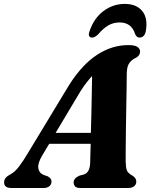

<svg xmlns="http://www.w3.org/2000/svg" viewBox="-50 -938 754 958"><path d="M160.5 -162Q137.5 -123.5 141.2 -99Q145 -74.5 168 -65L187.5 -58.5Q207 -48.5 207 -32.5Q207 -17.5 196.2 -8.8Q185.5 0 167.5 0H6.5Q-29.5 0 -29.5 -28Q-29.5 -40 -22.5 -49.5Q-15.5 -59 6.5 -71Q24.5 -80.5 45.5 -108Q66.5 -135.5 88.5 -173L296.5 -516.5Q361 -617 435 -665Q509 -713 590.5 -713Q623 -713 636 -703.8Q649 -694.5 649 -680.5Q649 -662 630 -650.5Q608 -641 595.5 -623.8Q583 -606.5 582.5 -572Q582.5 -547 581.8 -500.8Q581 -454.5 580 -399Q579 -343.5 578.2 -289.2Q577.5 -235 577.2 -192.8Q577 -150.5 577 -133Q577.5 -102.5 583 -88Q588.5 -73.5 613.5 -60Q630 -48.5 630 -31.5Q630 -17.5 619.5 -8.8Q609 0 590 0H349.5Q331.5 0 324.5 -8.2Q317.5 -16.5 317.5 -28Q317.5 -49.5 347.5 -62L369 -67.5Q385 -73 392.5 -89.2Q400 -105.5 400 -130Q400.5 -145 401 -168.5Q401.5 -192 402.5 -220.5H195.5ZM352 -483.5 227.5 -275H403.5Q405 -322 406 -373.2Q407 -424.5 408 -472.5Q409 -520.5 409.5 -558.5Q398 -546.5 383.8 -528.5Q369.5 -510.5 352 -483.5ZM547.5 -826Q515.5 -826 490.2 -811.2Q465 -796.5 440.5 -767.5Q423.5 -750.5 410 -750.5Q398 -750.5 394.5 -759.2Q391 -768 397 -782.5Q418.5 -847 466.2 -882.8Q514 -918.5 572.5 -918.5Q630.5 -918.5 659.8 -882.8Q689 -847 677.5 -782.5Q671 -750.5 645.5 -750.5Q632.5 -750.5 624.5 -767.5Q606 -826 547.5 -826Z"/></svg>

Font: Fraunces 9pt
Style: Bold Italic
Weight: 700
Italic angle: -16°
Version: Version 1.000;[b76b70a41]